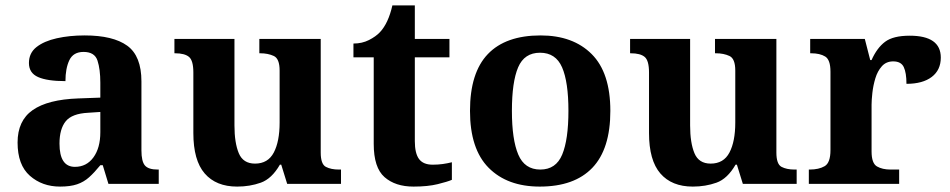

<svg xmlns="http://www.w3.org/2000/svg" viewBox="-20 -680 3514 710"><path d="M202 10Q136 10 90.5 -30Q45 -70 45 -153Q45 -234 101 -273Q157 -312 269 -316L351 -319V-374Q351 -424 340.5 -456Q330 -488 289 -488Q251 -488 236.5 -457.5Q222 -427 222 -380Q155 -380 121 -395Q87 -410 87 -447Q87 -484 115 -506Q143 -528 190 -538.5Q237 -549 293 -549Q398 -549 450.5 -511Q503 -473 503 -379V-124Q503 -83 516 -68Q529 -53 563 -53H567V0H381L360 -69H351Q329 -42 309.5 -24.5Q290 -7 265 1.5Q240 10 202 10ZM257 -63Q300 -63 325.5 -98Q351 -133 351 -191V-266L306 -263Q246 -260 223 -231.5Q200 -203 200 -149Q200 -63 257 -63Z M857 10Q779 10 737 -38.5Q695 -87 695 -188V-412Q695 -456 679 -469.5Q663 -483 627 -483H625V-536H847V-216Q847 -152 863 -113.5Q879 -75 923 -75Q971 -75 992.5 -116Q1014 -157 1014 -227V-419Q1014 -463 992.5 -473Q971 -483 942 -483H939V-536H1166V-116Q1166 -73 1185 -63Q1204 -53 1233 -53H1241V0H1042L1020 -71H1015Q985 -19 944.5 -4.5Q904 10 857 10Z M1509 10Q1442 10 1402 -25Q1362 -60 1362 -148V-468H1287V-519Q1319 -519 1344.5 -532Q1370 -545 1385 -561Q1416 -594 1431 -660H1514V-536H1642V-468H1514V-158Q1514 -113 1529.5 -92Q1545 -71 1580 -71Q1600 -71 1617.5 -73.5Q1635 -76 1651 -80V-15Q1635 -8 1598.5 1Q1562 10 1509 10Z M1976 10Q1856 10 1787 -59.5Q1718 -129 1718 -270Q1718 -411 1784 -480Q1850 -549 1979 -549Q2099 -549 2168 -480Q2237 -411 2237 -270Q2237 -129 2170.5 -59.5Q2104 10 1976 10ZM1978 -53Q2036 -53 2059 -108.5Q2082 -164 2082 -270Q2082 -377 2058.5 -431Q2035 -485 1977 -485Q1919 -485 1896 -431Q1873 -377 1873 -270Q1873 -164 1896.5 -108.5Q1920 -53 1978 -53Z M2542 10Q2464 10 2422 -38.5Q2380 -87 2380 -188V-412Q2380 -456 2364 -469.5Q2348 -483 2312 -483H2310V-536H2532V-216Q2532 -152 2548 -113.5Q2564 -75 2608 -75Q2656 -75 2677.5 -116Q2699 -157 2699 -227V-419Q2699 -463 2677.5 -473Q2656 -483 2627 -483H2624V-536H2851V-116Q2851 -73 2870 -63Q2889 -53 2918 -53H2926V0H2727L2705 -71H2700Q2670 -19 2629.5 -4.5Q2589 10 2542 10Z M2971 0V-53H2974Q3008 -53 3029.5 -65.5Q3051 -78 3051 -125V-415Q3051 -459 3031.5 -471Q3012 -483 2979 -483H2976V-536H3178L3198 -458H3203Q3223 -503 3253 -525.5Q3283 -548 3344 -548Q3459 -548 3459 -467Q3459 -421 3425.5 -395.5Q3392 -370 3332 -370Q3332 -411 3322 -432Q3312 -453 3283 -453Q3257 -453 3241 -435Q3225 -417 3217 -390.5Q3209 -364 3206 -337Q3203 -310 3203 -293V-120Q3203 -76 3223 -64.5Q3243 -53 3273 -53H3305V0Z"/></svg>

Font: NotoSerif-Bold
Style: Regular
Weight: 700
Designer: Monotype Design Team
Foundry: Monotype Imaging Inc.
Version: Version 2.007; ttfautohint (v1.8) -l 8 -r 50 -G 200 -x 14 -D